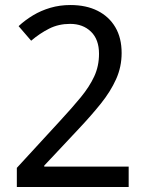

<svg xmlns="http://www.w3.org/2000/svg" viewBox="-20 -744 591 764"><path d="M47 -76 218 -262Q267 -315 301.5 -357Q336 -399 355 -440Q374 -481 374 -530Q374 -587 342 -618Q310 -649 259 -649Q213 -649 175.5 -630Q138 -611 104 -582L54 -640Q80 -664 111.5 -683Q143 -702 180.5 -713Q218 -724 260 -724Q323 -724 368.5 -701Q414 -678 439 -635.5Q464 -593 464 -533Q464 -478 442 -429Q420 -380 381.5 -332Q343 -284 293 -231L156 -85V-81H492V0H47Z"/></svg>

Font: ltelugu25
Style: Book
Weight: 400
Designer: Jelle Bosma - Monotype Design Team
Foundry: Monotype Imaging Inc.
Version: Version 2.003